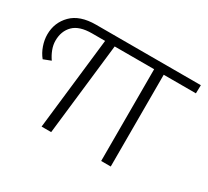

<svg xmlns="http://www.w3.org/2000/svg" viewBox="-112 -695 942 868"><g transform="rotate(30 358.5 -261.0)"><path d="M35 -266Q17 -288 7 -317Q-3 -346 -3 -374Q-3 -436 39.5 -479Q82 -522 166 -522H713L712 -479H544V0H494V-479H288L233 0H183L238 -479H170Q104 -479 73.5 -448.5Q43 -418 43 -368Q43 -346 51.5 -323.5Q60 -301 74 -281Z"/></g></svg>

Font: Montserrat Light
Style: Regular
Weight: 300
Designer: Julieta Ulanovsky
Foundry: Julieta Ulanovsky
Version: Version 9.000; ttfautohint (v1.8.4.7-5d5b)